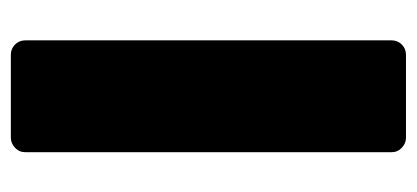

<svg xmlns="http://www.w3.org/2000/svg" viewBox="-222 -528 750 345"><g transform="rotate(90 152.5 -355.0)"><path d="M78 0Q67 0 59.5 -7.5Q52 -15 52 -26V-684Q52 -695 59.5 -702.5Q67 -710 78 -710H227Q237 -710 245 -702.5Q253 -695 253 -684V-26Q253 -15 245 -7.5Q237 0 227 0Z"/></g></svg>

Font: Rubik ExtraBold
Style: Regular
Weight: 800
Designer: Hubert and Fischer
Foundry: Hubert and Fischer
Version: Version 2.300;gftools[0.9.30]